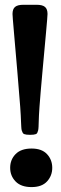

<svg xmlns="http://www.w3.org/2000/svg" viewBox="-20 -760 253 793"><path d="M104.5 -203.1Q95.2 -203.1 89.8 -203.9Q84.5 -204.6 80.1 -206.1Q75.7 -207.5 73.5 -212.2Q71.3 -216.8 69.8 -221.2Q68.4 -225.6 67.9 -235.8Q67.4 -246.1 66.9 -255.9Q66.4 -265.6 65.7 -283.4Q64.9 -301.3 63.5 -318.4Q59.6 -371.6 51.5 -465.6Q43.5 -559.6 37.6 -626.7Q31.7 -693.8 31.7 -702.1Q31.7 -722.7 42.2 -731.4Q52.7 -740.2 75.7 -740.2H132.3Q155.3 -740.2 165.8 -731.4Q176.3 -722.7 176.3 -702.1Q176.3 -693.8 170.2 -626.5Q164.1 -559.1 155.5 -465.6Q147 -372.1 143.1 -318.4Q141.6 -301.3 140.9 -283.4Q140.1 -265.6 139.9 -255.9Q139.6 -246.1 139.2 -236.1Q138.7 -226.1 137.5 -221.4Q136.2 -216.8 134.3 -212.2Q132.3 -207.5 128.2 -206.1Q124 -204.6 118.7 -203.9Q113.3 -203.1 104.5 -203.1ZM22 -66.9Q22 -100.6 44.4 -123.5Q66.9 -146.5 110.4 -146.5Q152.8 -146.5 174.3 -123.3Q195.8 -100.1 195.8 -66.9Q195.8 -34.2 174.3 -10.7Q152.8 12.7 110.4 12.7Q66.9 12.7 44.4 -10.5Q22 -33.7 22 -66.9Z"/></svg>

Font: Coustard
Style: Regular
Weight: 400
Foundry: vernon adams
Version: Version 1.001